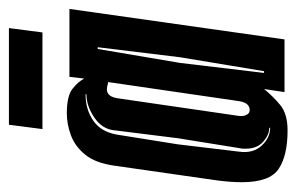

<svg xmlns="http://www.w3.org/2000/svg" viewBox="-140 -534 680 441"><g transform="rotate(-90 200.5 -313.0)"><path d="M122 7Q64 7 33.5 -13.5Q3 -34 3 -98Q3 -111 4 -124.5Q5 -138 7 -154L41 -391Q47 -434 66 -457.5Q85 -481 110.5 -490.5Q136 -500 161 -500Q201 -500 217.5 -487Q234 -474 241 -460L245 -494H401L331 0H210L217 -47Q201 -27 180.5 -10Q160 7 122 7ZM128 -33V-35Q112 -35 96 -49Q80 -63 80 -89Q80 -92 80 -95.5Q80 -99 81 -102L104 -245L122 -389Q124 -418 151 -436.5Q178 -455 205 -455V-457Q170 -457 144 -439Q118 -421 112 -383L90 -245L73 -103Q69 -72 87 -52.5Q105 -33 128 -33ZM254 -47H258L290 -240L313 -429H309L277 -240ZM169 -80Q177 -80 182.5 -86.5Q188 -93 190 -110L233 -405L228 -406Q225 -407 222 -407.5Q219 -408 216 -408Q208 -408 202.5 -401.5Q197 -395 195 -378L156 -110Q155 -106 155 -99Q155 -92 158 -87Q161 -80 169 -80ZM125 -556 135 -633H357L347 -556Z"/></g></svg>

Font: Alumni Sans Inline One
Style: Italic
Weight: 400
Italic angle: -8°
Designer: Robert E. Leuschke
Foundry: Robert E. Leuschke
Version: Version 1.100; ttfautohint (v1.8.3)